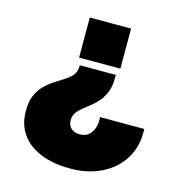

<svg xmlns="http://www.w3.org/2000/svg" viewBox="-105 -661 861 903"><g transform="rotate(15 325.0 -209.0)"><path d="M410 -335V-320Q410 -280 399 -252Q388 -224 371 -204Q354 -184 335 -169Q316 -154 299 -140.5Q282 -127 271 -111.5Q260 -96 260 -75Q260 -60 266 -48Q272 -36 285 -28.5Q298 -21 318 -21Q354 -21 373.5 -49Q393 -77 390 -124H605Q609 -42 572.5 18.5Q536 79 469.5 112.5Q403 146 318 146Q231 146 170 120.5Q109 95 77 48.5Q45 2 45 -63Q45 -107 58 -137.5Q71 -168 92 -189Q113 -210 137 -225.5Q161 -241 182.5 -254.5Q204 -268 218 -283.5Q232 -299 234 -321L235 -335ZM423 -564V-369H222V-564Z"/></g></svg>

Font: Azeret Mono Thin Black
Style: Regular
Weight: 900
Version: Version 1.002